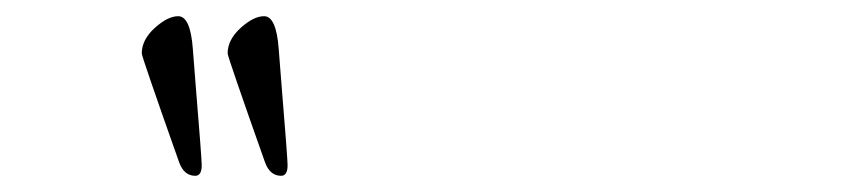

<svg xmlns="http://www.w3.org/2000/svg" viewBox="-20 -687 1040 237"><path d="M307 -487Q261 -617 261 -621Q261 -638 277 -652.5Q293 -667 306 -667Q321 -667 324 -627Q325 -612 328 -576Q331 -540 333 -513.5Q335 -487 335 -483Q335 -470 327 -470Q313 -470 307 -487ZM201 -487Q155 -617 155 -621Q155 -638 171 -652.5Q187 -667 200 -667Q215 -667 218 -627Q219 -612 222 -576Q225 -540 227 -513.5Q229 -487 229 -483Q229 -470 221 -470Q207 -470 201 -487Z"/></svg>

Font: EB Garamond 12
Style: Italic
Weight: 400
Italic angle: -17°
Version: Version 0.016; ttfautohint (v1.8.4)